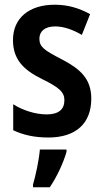

<svg xmlns="http://www.w3.org/2000/svg" viewBox="-20 -573 440 814"><path d="M367 -155C367 -240 319 -281 243 -321C167 -360 147 -374 147 -409C147 -441 171 -461 214 -461C252 -461 291 -446 327 -425L362 -513C315 -539 267 -553 212 -553C104 -553 35 -497 35 -403C35 -320 81 -276 158 -238C234 -201 253 -181 253 -148C253 -109 228 -88 178 -88C129 -88 75 -106 36 -131V-21C77 -1 126 10 185 10C301 10 367 -49 367 -155ZM262 71V61H149C146 101 131 173 120 209V221H191C221 177 248 119 262 71Z"/></svg>

Font: Noto Sans Lao UI Cond SemBd
Style: Regular
Weight: 600
Width: 3
Designer: Monotype Design Team
Foundry: Monotype Imaging Inc.
Version: Version 2.000